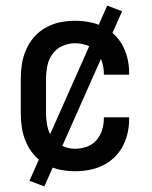

<svg xmlns="http://www.w3.org/2000/svg" viewBox="-20 -602 540 684"><path d="M247 8Q220 8 193.5 2.5Q167 -3 143.5 -16Q120 -29 102 -49.5Q84 -70 73 -95Q62 -120 58 -146.5Q54 -173 54 -200V-320Q54 -347 58 -373.5Q62 -400 73 -425Q84 -450 102 -470.5Q120 -491 143.5 -504Q167 -517 193.5 -522.5Q220 -528 247 -528Q272 -528 297 -523.5Q322 -519 345 -508Q368 -497 386.5 -479.5Q405 -462 417 -439.5Q429 -417 434.5 -392.5Q440 -368 440 -342V-336H350V-340Q350 -361 343.5 -381.5Q337 -402 323 -418Q309 -434 288.5 -441Q268 -448 247 -448Q224 -448 202 -438Q180 -428 166.5 -409Q153 -390 148.5 -366.5Q144 -343 144 -320V-200Q144 -177 148.5 -153.5Q153 -130 166.5 -111Q180 -92 202 -82Q224 -72 247 -72Q268 -72 288.5 -79Q309 -86 323 -102Q337 -118 343.5 -138.5Q350 -159 350 -180V-184H440V-178Q440 -152 434.5 -127.5Q429 -103 417 -80.5Q405 -58 386.5 -40.5Q368 -23 345 -12Q322 -1 297 3.5Q272 8 247 8ZM138 62 85 42 362 -582 415 -562Z"/></svg>

Font: Iosevka Term Curly Medium
Style: Regular
Weight: 500
Designer: Belleve Invis
Foundry: Belleve Invis
Version: Version 32.3.0